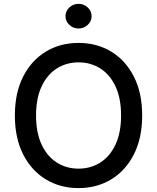

<svg xmlns="http://www.w3.org/2000/svg" viewBox="-20 -958 808 988"><path d="M384.2 9.9Q289.8 9.9 215.7 -35Q141.7 -79.9 99.1 -163.7Q56.5 -247.5 56.5 -363.6Q56.5 -480.1 99.1 -563.7Q141.7 -647.4 215.7 -692.3Q289.8 -737.2 384.2 -737.2Q478.3 -737.2 552.4 -692.3Q626.4 -647.4 669 -563.7Q711.6 -480.1 711.6 -363.6Q711.6 -247.5 669 -163.7Q626.4 -79.9 552.4 -35Q478.3 9.9 384.2 9.9ZM384.2 -90.2Q446.7 -90.2 496.3 -121.6Q545.8 -153.1 574.4 -214.1Q603 -275.2 603 -363.6Q603 -452.4 574.4 -513.3Q545.8 -574.2 496.3 -605.6Q446.7 -637.1 384.2 -637.1Q321.7 -637.1 272.2 -605.6Q222.7 -574.2 194.1 -513.3Q165.5 -452.4 165.5 -363.6Q165.5 -275.2 194.1 -214.1Q222.7 -153.1 272.2 -121.6Q321.7 -90.2 384.2 -90.2ZM384.2 -811.4Q356.5 -811.4 336.8 -830.1Q317.1 -848.7 317.1 -874.6Q317.1 -900.9 336.8 -919.6Q356.5 -938.2 384.2 -938.2Q411.6 -938.2 431.5 -919.6Q451.3 -900.9 451.3 -874.6Q451.3 -848.7 431.5 -830.1Q411.6 -811.4 384.2 -811.4Z"/></svg>

Font: Linik Sans Medium
Style: Regular
Weight: 500
Designer: Rasmus Andersson (font), Cristiano Sobral (main changes)
Foundry: rsms
Version: Version 3.018;June 1, 2022;FontCreator 14.0.0.2814 64-bit; t